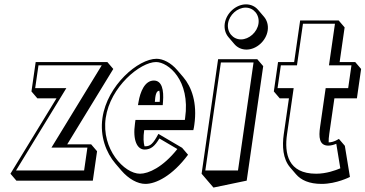

<svg xmlns="http://www.w3.org/2000/svg" viewBox="-20 -798 1679 882"><path d="M473.1 -513H143.9L124.5 -378L151.7 -346.2H239.5L28 0L55.2 31.8H406.4L425.9 -103.2L398.7 -135H288.8L500.4 -481.2ZM447.4 -498 216.4 -120H381.5L366.4 -15H53.7L284.7 -393H141.6L156.8 -498Z M868.1 -200.2C870 -206.2 871.6 -217.2 872.6 -224.2C887.2 -325.6 860 -399 821.7 -443.9L794.4 -475.7C764.7 -510.5 728.1 -528 699.2 -528C615.1 -528 472.2 -406 450.6 -256C438.5 -172 467.5 -96.5 510.1 -46.7L537.3 -14.9C570.3 23.6 611.5 46.8 648.1 46.8C696.2 46.8 771.9 9.8 843.8 -87.2L816.6 -119L707.7 -183C682.9 -137 670.8 -126 646.7 -126C645.8 -126 644.8 -126.1 643.8 -126.2C639.1 -142.9 637.6 -166.9 642.4 -200.2ZM712 -381.2C714.7 -368 715.4 -350.9 713.6 -330H691.3C693.3 -358.3 697 -381.2 711.9 -381.2ZM829 -247H602.3L600.2 -232C588.7 -152.3 610.6 -111 644.5 -111C673 -111 691.8 -127.3 712.1 -161.9L794.7 -113.4C727.9 -29.2 661.8 0 623.1 0C550.4 0 445.1 -113.7 465.6 -256C486.3 -399.4 624.4 -513 697 -513C752.1 -513 855.4 -430 830.4 -256C830 -253.7 829.2 -248.5 829 -247ZM613.8 -315 727.5 -315 728.8 -330.9C733 -383.4 724.6 -428 686.8 -428C644.7 -428 624.2 -375.6 616.5 -330.4Z M1012.5 -690C1009 -665.5 1015.9 -643.1 1029.7 -627L1056.9 -595.2C1070.1 -579.8 1089.6 -570.2 1112.1 -570.2C1158.1 -570.2 1202.8 -610.2 1209.8 -658.2C1213.3 -682.7 1206.4 -705.1 1192.6 -721.2L1165.4 -753C1152.2 -768.4 1132.7 -778 1110.2 -778C1064.2 -778 1019.4 -738 1012.5 -690ZM906.1 0 933.3 31.8 960.6 63.6 1113.3 31.8 1189.1 -494.2 1161.9 -526H981.9ZM923.2 -15 994.7 -511H1144.7L1073.3 -15ZM1027.5 -690C1033.3 -730 1070.8 -763 1108.1 -763C1145.3 -763 1173.3 -730 1167.5 -690C1161.8 -650 1124.2 -617 1087 -617C1049.8 -617 1021.8 -650 1027.5 -690Z M1331.3 -513H1257.3L1237.9 -378L1265.1 -346.2L1307.3 -346.2L1283.5 -181C1275.7 -127.1 1279.2 -68.3 1312.5 -29.3L1339.8 2.5C1362.8 29.3 1400 46.8 1457.5 46.8C1525.9 46.8 1587.5 14.8 1587.5 14.8L1564.1 -128.2L1536.8 -160C1536.8 -160 1513.5 -144 1490.5 -144H1489.8C1489.3 -154.4 1490.3 -167.5 1492.6 -183.2L1516.1 -346.2H1619.5L1638.9 -481.2L1611.7 -513H1540.2L1563.1 -672.2L1535.8 -704H1358.8ZM1344.2 -498 1371.7 -689H1518.7L1491.2 -498H1594.5L1579.4 -393H1476L1450.4 -215C1443.7 -168.9 1445.7 -129 1488.4 -129C1502.3 -129 1516.8 -134.1 1524.8 -137.6L1543.3 -24.8C1521.4 -15.4 1478.6 0 1432.4 0C1302.8 0 1285.8 -92.9 1298.5 -181L1329 -393H1255L1270.2 -498Z"/></svg>

Font: Blink
Style: 3DObl
Weight: 400
Designer: Mew Too
Foundry: Cannot Into Space Fonts
Version: Version 001.000